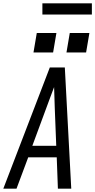

<svg xmlns="http://www.w3.org/2000/svg" viewBox="-32 -1144 577 1164"><path d="M-12 0 270 -735H361L400 0H319L312 -190H139L68 0ZM309 -260 300 -490Q299 -522 298 -553.5Q297 -585 296 -616Q284 -585 272.5 -553.5Q261 -522 249 -490L164 -260ZM371 -826 391 -944H510L490 -826ZM171 -826 191 -944H310L290 -826ZM225 -1056V-1124H525V-1056Z"/></svg>

Font: Iosevka SS04
Style: Italic
Weight: 400
Italic angle: -9°
Monospace: yes
Designer: Belleve Invis
Foundry: Belleve Invis
Version: Version 19.0.0; ttfautohint (v1.8.4)